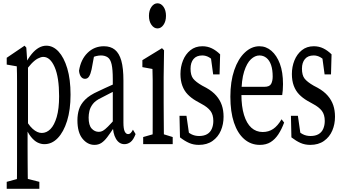

<svg xmlns="http://www.w3.org/2000/svg" viewBox="-20 -880 2085 1172"><path d="M21 272.5V230L108.4 206.1H126.5L220.2 230V272.5ZM82.5 272.5Q83.5 229 83.7 187.5Q84 146 84 103Q84 60.1 84 18.6V-325.2Q84 -358.4 84 -383.1Q84 -407.7 83.7 -429.2Q83.5 -450.7 82.5 -475.1L21 -485.8V-527.3L129.9 -601.1L140.6 -589.4L147.5 -486.8L150.9 -483.4V-109.4L148.4 -101.6V17.6Q148.4 58.6 148.7 101.3Q148.9 144 149.4 187Q149.9 230 150.9 272.5ZM251 0Q230 0 209.5 -10Q189 -20 168.9 -44.9Q148.9 -69.8 130.9 -115.2H115.2L121.6 -178.2Q150.9 -119.1 179.2 -93.8Q207.5 -68.4 234.9 -68.4Q264.2 -68.4 287.8 -92Q311.5 -115.7 326.2 -165.8Q340.8 -215.8 340.8 -292.5Q340.8 -407.7 313.7 -470.2Q286.6 -532.7 244.1 -532.7Q230 -532.7 211.2 -522.9Q192.4 -513.2 170.7 -490.2Q148.9 -467.3 120.6 -425.8L114.3 -483.4H130.9Q151.9 -524.4 173.1 -550Q194.3 -575.7 216.8 -588.4Q239.3 -601.1 262.7 -601.1Q304.2 -601.1 337.4 -565.2Q370.6 -529.3 390.6 -462.6Q410.6 -396 410.6 -301.8Q410.6 -209.5 389.4 -141.8Q368.2 -74.2 332.5 -37.1Q296.9 0 251 0Z M556.6 4.4Q514.2 4.4 483.4 -33.7Q452.6 -71.8 452.6 -146Q452.6 -181.2 462.2 -212.2Q471.7 -243.2 499.5 -271.5Q527.3 -299.8 580.6 -323.2Q600.6 -333 621.1 -342.3Q641.6 -351.6 661.1 -360.4Q680.7 -369.1 700.7 -377.4V-334Q673.8 -322.3 648.7 -309.1Q623.5 -295.9 597.7 -282.7Q562.5 -266.1 546.6 -245.1Q530.8 -224.1 525.9 -202.9Q521 -181.6 521 -162.6Q521 -115.7 539.3 -95.5Q557.6 -75.2 583.5 -75.2Q596.2 -75.2 608.2 -81.8Q620.1 -88.4 638.9 -107.2Q657.7 -126 689 -161.6L699.2 -101.6H675.8Q652.3 -65.9 634.5 -42.5Q616.7 -19 598.6 -7.3Q580.6 4.4 556.6 4.4ZM739.7 0Q707 0 687.7 -33Q668.5 -65.9 668.5 -120.6V-126.5V-396.5Q668.5 -455.6 661.4 -487.1Q654.3 -518.6 637.5 -530Q620.6 -541.5 595.7 -541.5Q583 -541.5 565.7 -537.4Q548.3 -533.2 525.9 -521L558.1 -559.1L539.1 -456.5Q533.2 -429.2 524.2 -414.1Q515.1 -398.9 499 -398.9Q483.4 -398.9 473.9 -412.4Q464.4 -425.8 462.4 -448.2Q473.1 -516.6 514.2 -557.1Q555.2 -597.7 614.3 -597.7Q655.3 -597.7 681.4 -576.4Q707.5 -555.2 720.5 -509.8Q733.4 -464.4 733.4 -388.2V-132.3Q733.4 -93.8 741.2 -77.6Q749 -61.5 761.7 -61.5Q771.5 -61.5 778.6 -69.1Q785.6 -76.7 791.5 -88.4L807.6 -61.5Q794.4 -26.4 777.1 -13.2Q759.8 0 739.7 0Z M854 0V-43.5L938 -67.4H956.5L1034.2 -43.5V0ZM910.6 0Q911.6 -27.3 911.9 -72.5Q912.1 -117.7 912.1 -166.3Q912.1 -214.8 912.1 -251.5V-308.1Q912.1 -357.4 912.1 -390.4Q912.1 -423.3 910.6 -459L849.1 -470.2V-512.7L968.8 -585.9L981.4 -573.2L979 -410.2V-251.5Q979 -213.9 979.5 -165.8Q980 -117.7 980.2 -72.5Q980.5 -27.3 981.4 0ZM941.4 -706.5Q919.9 -706.5 904.5 -728.3Q889.2 -750 889.2 -783.2Q889.2 -816.4 904.5 -838.1Q919.9 -859.9 941.4 -859.9Q962.9 -859.9 978 -838.6Q993.2 -817.4 993.2 -783.2Q993.2 -750 978 -728.3Q962.9 -706.5 941.4 -706.5Z M1193.8 4.4Q1161.1 4.4 1134.5 -7.3Q1107.9 -19 1078.6 -41.5L1075.7 -173.3H1118.2L1138.7 -30.8H1107.4V-94.2Q1126.5 -71.8 1147.7 -60.8Q1168.9 -49.8 1195.3 -49.8Q1224.6 -49.8 1244.1 -61Q1263.7 -72.3 1272.9 -93.8Q1282.2 -115.2 1282.2 -141.6Q1282.2 -180.2 1264.4 -203.4Q1246.6 -226.6 1210.4 -245.6L1174.8 -265.6Q1146.5 -282.2 1125.5 -304Q1104.5 -325.7 1093 -356.7Q1081.5 -387.7 1081.5 -428.2Q1081.5 -472.2 1096.9 -510.7Q1112.3 -549.3 1142.3 -573.5Q1172.4 -597.7 1215.3 -597.7Q1247.1 -597.7 1273.4 -584.7Q1299.8 -571.8 1323.7 -548.3L1320.3 -425.8H1281.2L1264.6 -548.3H1293.9V-496.6Q1275.4 -519 1255.9 -530.3Q1236.3 -541.5 1214.8 -541.5Q1179.2 -541.5 1161.1 -519.5Q1143.1 -497.6 1143.1 -460.9Q1143.1 -420.9 1158.9 -400.4Q1174.8 -379.9 1213.9 -357.4L1238.8 -344.2Q1277.3 -322.8 1300.5 -295.7Q1323.7 -268.6 1334.2 -237.3Q1344.7 -206.1 1344.7 -167.5Q1344.7 -121.6 1328.1 -82.8Q1311.5 -43.9 1277.6 -19.8Q1243.7 4.4 1193.8 4.4Z M1565.9 4.4Q1511.7 4.4 1470.9 -30.8Q1430.2 -65.9 1408.2 -131.6Q1386.2 -197.3 1386.2 -290Q1386.2 -382.3 1409.9 -451.7Q1433.6 -521 1474.4 -559.3Q1515.1 -597.7 1563.5 -597.7Q1604.5 -597.7 1637 -569.6Q1669.4 -541.5 1688.5 -490.7Q1707.5 -439.9 1707.5 -366.7Q1707.5 -346.7 1706.1 -329.1Q1704.6 -311.5 1702.6 -299.8H1416V-350.1H1593.8Q1625.5 -350.1 1635 -367.9Q1644.5 -385.7 1644.5 -412.6Q1644.5 -454.1 1634.8 -482.9Q1625 -511.7 1606.4 -526.6Q1587.9 -541.5 1563.5 -541.5Q1536.6 -541.5 1511.7 -518.3Q1486.8 -495.1 1470.2 -443.4Q1453.6 -391.6 1453.6 -304.2Q1453.6 -230 1469.5 -178.2Q1485.4 -126.5 1514.4 -100.3Q1543.5 -74.2 1583.5 -74.2Q1620.1 -74.2 1647.7 -93Q1675.3 -111.8 1698.7 -151.9L1714.4 -131.8Q1699.2 -90.8 1679.2 -60.3Q1659.2 -29.8 1632.1 -12.7Q1605 4.4 1565.9 4.4Z M1874 4.4Q1841.3 4.4 1814.7 -7.3Q1788.1 -19 1758.8 -41.5L1755.9 -173.3H1798.3L1818.8 -30.8H1787.6V-94.2Q1806.6 -71.8 1827.9 -60.8Q1849.1 -49.8 1875.5 -49.8Q1904.8 -49.8 1924.3 -61Q1943.8 -72.3 1953.1 -93.8Q1962.4 -115.2 1962.4 -141.6Q1962.4 -180.2 1944.6 -203.4Q1926.8 -226.6 1890.6 -245.6L1855 -265.6Q1826.7 -282.2 1805.7 -304Q1784.7 -325.7 1773.2 -356.7Q1761.7 -387.7 1761.7 -428.2Q1761.7 -472.2 1777.1 -510.7Q1792.5 -549.3 1822.5 -573.5Q1852.5 -597.7 1895.5 -597.7Q1927.2 -597.7 1953.6 -584.7Q1980 -571.8 2003.9 -548.3L2000.5 -425.8H1961.4L1944.8 -548.3H1974.1V-496.6Q1955.6 -519 1936 -530.3Q1916.5 -541.5 1895 -541.5Q1859.4 -541.5 1841.3 -519.5Q1823.2 -497.6 1823.2 -460.9Q1823.2 -420.9 1839.1 -400.4Q1855 -379.9 1894 -357.4L1918.9 -344.2Q1957.5 -322.8 1980.7 -295.7Q2003.9 -268.6 2014.4 -237.3Q2024.9 -206.1 2024.9 -167.5Q2024.9 -121.6 2008.3 -82.8Q1991.7 -43.9 1957.8 -19.8Q1923.8 4.4 1874 4.4Z"/></svg>

Font: Scarab Serif
Style: Regular
Weight: 400
Designer: John Roberts
Foundry: Scarab
Version: 1.0